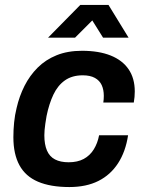

<svg xmlns="http://www.w3.org/2000/svg" viewBox="-20 -743 587 775"><path d="M260 12Q184 12 133.5 -9.5Q83 -31 58.5 -76Q34 -121 34 -189Q34 -219 37 -249Q40 -279 47 -307Q58 -355 79 -396.5Q100 -438 132 -470Q164 -502 208.5 -520Q253 -538 311 -538Q379 -538 426.5 -519Q474 -500 499 -463.5Q524 -427 524 -374Q524 -363 523 -351.5Q522 -340 520 -329H397Q398 -336 398.5 -342.5Q399 -349 399 -356Q399 -381 390.5 -399.5Q382 -418 363 -428.5Q344 -439 314 -439Q271 -439 242 -418.5Q213 -398 195.5 -361Q178 -324 168 -275Q165 -258 163 -244Q161 -230 160 -218.5Q159 -207 159 -197Q159 -160 169.5 -135.5Q180 -111 202 -99.5Q224 -88 257 -88Q293 -88 318 -101.5Q343 -115 358.5 -140Q374 -165 380 -197H497Q487 -131 456.5 -84Q426 -37 377 -12.5Q328 12 260 12ZM174 -591 304 -723H418L499 -591H396L331 -695H387L283 -591Z"/></svg>

Font: Archivo SemiBold SemiBold
Style: Italic
Weight: 600
Italic angle: -10°
Version: Version 2.001